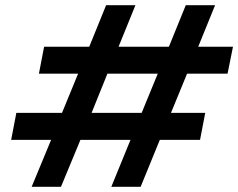

<svg xmlns="http://www.w3.org/2000/svg" viewBox="-20 -720 918 740"><path d="M389 -700H502L437 -540H631L696 -700H809L744 -540H878L857 -436H701L639 -285H771L751 -181H596L522 0H409L483 -181H290L215 0H102L177 -181H23L43 -285H219L281 -436H130L150 -540H324ZM333 -285H526L588 -436H394Z"/></svg>

Font: Albert Sans SemiBold
Style: Italic
Weight: 600
Italic angle: -11.25°
Designer: Andreas Rasmussen
Foundry: a.Foundry
Version: Version 1.025